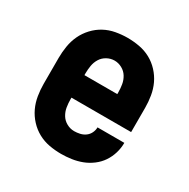

<svg xmlns="http://www.w3.org/2000/svg" viewBox="-128 -644 756 769"><g transform="rotate(30 250.0 -260.0)"><path d="M250 8Q222 8 195 3Q168 -2 144 -15Q120 -28 101 -48.5Q82 -69 70.5 -93.5Q59 -118 54.5 -145.5Q50 -173 50 -200V-320Q50 -347 54.5 -374.5Q59 -402 70.5 -426.5Q82 -451 101 -471.5Q120 -492 144 -505Q168 -518 195.5 -523Q223 -528 250 -528Q277 -528 304.5 -523Q332 -518 356 -505Q380 -492 399 -471.5Q418 -451 429.5 -426.5Q441 -402 445.5 -374.5Q450 -347 450 -320V-208H174V-200Q174 -182 177 -164Q180 -146 189.5 -130.5Q199 -115 215.5 -106Q232 -97 250 -97Q263 -97 276.5 -100Q290 -103 301 -111Q312 -119 318 -131.5Q324 -144 324 -157H448Q448 -133 441 -109.5Q434 -86 420.5 -66Q407 -46 387 -31Q367 -16 344.5 -7.5Q322 1 298 4.5Q274 8 250 8ZM174 -312H326V-320Q326 -338 323 -356Q320 -374 310.5 -389.5Q301 -405 284.5 -414Q268 -423 250 -423Q232 -423 215.5 -414Q199 -405 189.5 -389.5Q180 -374 177 -356Q174 -338 174 -320Z"/></g></svg>

Font: Iosevka Term Curly Extrabold
Style: Regular
Weight: 800
Designer: Belleve Invis
Foundry: Belleve Invis
Version: Version 32.3.0